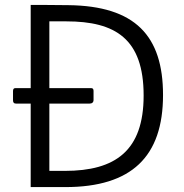

<svg xmlns="http://www.w3.org/2000/svg" viewBox="-20 -762 748 782"><path d="M105 0H246C516 0 644 -124 644 -375C644 -616 531 -738 258 -741C195 -742 111 -742 105 -742V-403H42C36 -403 33 -399 33 -391V-354C33 -345 36 -340 46 -340H105ZM250 -675C450 -675 565 -604 565 -373C565 -148 450 -66 244 -66H181V-340H344C355 -340 361 -345 361 -355V-392C361 -399 358 -403 352 -403H181V-675Z"/></svg>

Font: Cheyenne Sans Light
Style: Regular
Weight: 300
Designer: The Public Sans project authors (U.S. Web Design System), Libre Franklin designed by Pablo Impallari and Rodrigo Fuenzal
Foundry: The Cheyenne Sans Project Authors
Version: Version 2.007